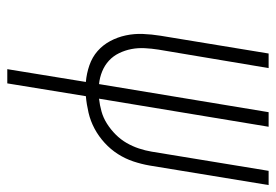

<svg xmlns="http://www.w3.org/2000/svg" viewBox="-138 -638 775 540"><g transform="rotate(90 250.0 -367.5)"><path d="M174 0 210 -221Q186 -223 163 -231Q140 -239 123 -254Q106 -269 95 -289.5Q84 -310 79 -333.5Q74 -357 75 -381.5Q76 -406 80 -431L130 -735H171L119 -425Q116 -406 115 -386.5Q114 -367 117.5 -349Q121 -331 129 -314.5Q137 -298 150 -286Q163 -274 180 -267Q197 -260 216 -258L295 -735H336L257 -258Q275 -260 293 -265Q311 -270 327.5 -280.5Q344 -291 358 -305Q372 -319 381.5 -335.5Q391 -352 397 -370Q403 -388 406 -406L460 -735H500L445 -400Q441 -377 433.5 -354.5Q426 -332 413 -311.5Q400 -291 381.5 -274Q363 -257 341.5 -245.5Q320 -234 296.5 -228.5Q273 -223 250 -221L214 0Z"/></g></svg>

Font: Iosevka SS04 XLt Obl
Style: Regular
Weight: 200
Italic angle: -9°
Monospace: yes
Designer: Belleve Invis
Foundry: Belleve Invis
Version: Version 19.0.0; ttfautohint (v1.8.4)